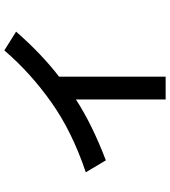

<svg xmlns="http://www.w3.org/2000/svg" viewBox="30 -742 771 870"><g transform="rotate(-90 415.0 -307.5)"><path d="M398.9 58.1V-348.6Q286.6 -275.4 123 -212.9L68.8 -303.7Q253.9 -366.2 385.3 -459.5Q520 -554.7 621.1 -672.9L706.1 -619.6Q605 -503.9 502 -424.8V58.1Z"/></g></svg>

Font: FORM UDPGothic
Style: Bold
Weight: 700
Foundry: Pronama LLC
Version: Version 1.051